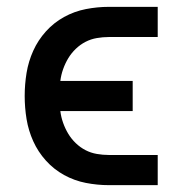

<svg xmlns="http://www.w3.org/2000/svg" viewBox="-20 -540 540 560"><path d="M297 0Q264 0 230.5 -6.5Q197 -13 167 -29.5Q137 -46 114 -71.5Q91 -97 77 -128Q63 -159 57.5 -192.5Q52 -226 52 -260Q52 -294 57.5 -327.5Q63 -361 77 -392Q91 -423 114 -448.5Q137 -474 167 -490.5Q197 -507 230.5 -513.5Q264 -520 297 -520H440V-432H297Q280 -432 262.5 -429Q245 -426 229.5 -418Q214 -410 201 -397.5Q188 -385 179 -370Q170 -355 164 -338Q158 -321 156 -304H367V-216H156Q158 -199 164 -182Q170 -165 179 -150Q188 -135 201 -122.5Q214 -110 229.5 -102Q245 -94 262.5 -91Q280 -88 297 -88H440V0Z"/></svg>

Font: Iosevka Curly Semibold
Style: Regular
Weight: 600
Monospace: yes
Designer: Belleve Invis
Foundry: Belleve Invis
Version: Version 22.1.2; ttfautohint (v1.8.4)